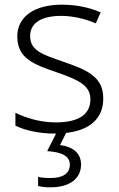

<svg xmlns="http://www.w3.org/2000/svg" viewBox="-20 -562 509 822"><path d="M327 142C327 92 290 66 237 59L263 7C365 -4 423 -56 422 -141C423 -235 348 -264 253 -297C161 -329 109 -345 109 -408C109 -464 158 -494 242 -494C295 -494 349 -480 390 -462L411 -509C365 -529 309 -542 245 -542C129 -542 54 -492 54 -406C54 -313 122 -287 221 -253C317 -220 367 -196 367 -137C367 -76 323 -38 218 -38C155 -38 93 -56 46 -79V-24C85 -5 143 10 217 10H220L182 85C243 89 279 105 279 143C279 182 247 200 198 200C176 200 157 199 143 195V234C156 238 174 240 196 240C278 240 327 203 327 142Z"/></svg>

Font: Noto Sans Myanmar UI Light
Style: Regular
Weight: 300
Designer: Monotype Design Team
Foundry: Monotype Imaging Inc.
Version: Version 2.103